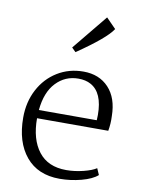

<svg xmlns="http://www.w3.org/2000/svg" viewBox="-95 -929 749 1006"><g transform="rotate(10 279.5 -426.0)"><path d="M50 0ZM506 -359Q508 -319 501 -280H122Q122 -168 172 -103.5Q222 -39 319 -39Q364 -39 410 -50.5Q456 -62 478 -77L493 -43Q465 -18 408 -3Q351 12 293 12Q177 12 113.5 -64.5Q50 -141 50 -271Q50 -354 85 -420.5Q120 -487 181.5 -525Q243 -563 320 -563Q404 -563 454.5 -509Q505 -455 506 -359ZM124 -324H432Q433 -334 433 -352Q433 -471 366 -507Q339 -522 300 -522Q230 -522 181.5 -471Q133 -420 124 -324ZM392 -864 444 -811Q410 -758 260 -656L239 -677Z"/></g></svg>

Font: Martel UltraLight
Style: Regular
Weight: 250
Designer: Dan Reynolds
Foundry: Dan Reynolds
Version: Version 1.001; ttfautohint (v1.1) -l 5 -r 5 -G 72 -x 0 -D la